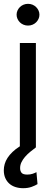

<svg xmlns="http://www.w3.org/2000/svg" viewBox="-27 -770 284 1003"><path d="M93.8 213.1Q72.1 213.1 53.4 207Q34.8 201 21.5 189.1Q8.2 177.2 0.5 159.8Q-7.1 142.4 -7.1 119.3Q-7.1 103.3 -2.5 87Q2.1 70.7 12.3 54.9Q22.4 39.1 38.4 23.8Q54.3 8.5 76.7 -5.7V-545.5H160.5V0Q144.5 11.7 129.6 24.1Q114.7 36.6 103.3 49.9Q92 63.2 85 77.6Q78.1 92 78.1 108Q78.1 123.9 85.9 133Q93.8 142 115.1 142Q131 142 143.5 137.8Q155.9 133.5 163.4 129.3L169 191.8Q157.3 199.2 138.3 206.1Q119.3 213.1 93.8 213.1ZM119.3 -636.4Q107.2 -636.4 96.2 -640.8Q85.2 -645.2 77.2 -653.1Q69.2 -660.9 64.5 -671.2Q59.7 -681.5 59.7 -693.2Q59.7 -704.9 64.5 -715.2Q69.2 -725.5 77.2 -733.3Q85.2 -741.1 96.2 -745.6Q107.2 -750 119.3 -750Q131.7 -750 142.6 -745.6Q153.4 -741.1 161.4 -733.3Q169.4 -725.5 174.2 -715.2Q179 -704.9 179 -693.2Q179 -681.5 174.2 -671.2Q169.4 -660.9 161.4 -653.1Q153.4 -645.2 142.6 -640.8Q131.7 -636.4 119.3 -636.4Z"/></svg>

Font: Fast_Sans
Style: Regular
Weight: 400
Designer: Rasmus Andersson
Foundry: rsms
Version: Version 3.018;git-588b23468